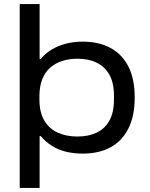

<svg xmlns="http://www.w3.org/2000/svg" viewBox="-20 -744 740 945"><path d="M77 181V-724H175V-454H181Q204 -482 235 -500.5Q266 -519 304 -529Q342 -539 387 -539Q467 -539 524 -508Q581 -477 612 -416.5Q643 -356 643 -264Q643 -173 612 -111.5Q581 -50 524 -19Q467 12 387 12Q342 12 304 2.5Q266 -7 235 -26.5Q204 -46 181 -74H175V181ZM361 -72Q415 -72 455.5 -91Q496 -110 518.5 -150.5Q541 -191 541 -255V-272Q541 -336 518.5 -376Q496 -416 456 -435.5Q416 -455 362 -455Q320 -455 286 -444Q252 -433 226.5 -410.5Q201 -388 187.5 -353Q174 -318 174 -270V-256Q174 -192 197.5 -151.5Q221 -111 263.5 -91.5Q306 -72 361 -72Z"/></svg>

Font: Archivo Expanded
Style: Regular
Weight: 400
Width: 7
Designer: Hector Gatti
Foundry: Omnibus-Type
Version: Version 2.001